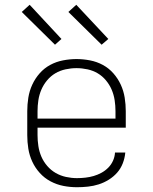

<svg xmlns="http://www.w3.org/2000/svg" viewBox="-20 -775 640 803"><path d="M302 8Q273 8 245 2.5Q217 -3 191.5 -16.5Q166 -30 146.5 -51.5Q127 -73 115 -99Q103 -125 98.5 -153Q94 -181 94 -210V-310Q94 -338 98.5 -366.5Q103 -395 115 -421Q127 -447 146 -468.5Q165 -490 190 -503.5Q215 -517 243.5 -522.5Q272 -528 300 -528Q328 -528 356.5 -522.5Q385 -517 410 -503.5Q435 -490 454 -468.5Q473 -447 485 -421Q497 -395 501.5 -366.5Q506 -338 506 -310V-241H137V-210Q137 -187 140.5 -164Q144 -141 153 -120Q162 -99 177.5 -81Q193 -63 213 -51.5Q233 -40 256 -35Q279 -30 302 -30Q319 -30 337 -32Q355 -34 372 -39Q389 -44 404.5 -52.5Q420 -61 432.5 -73.5Q445 -86 452.5 -102.5Q460 -119 461 -137H504Q502 -114 493.5 -92Q485 -70 470 -53Q455 -36 435 -23.5Q415 -11 393 -4Q371 3 348 5.5Q325 8 302 8ZM137 -279H463V-310Q463 -333 459.5 -356Q456 -379 447 -400Q438 -421 423 -439Q408 -457 388.5 -468.5Q369 -480 346 -485Q323 -490 300 -490Q277 -490 254 -485Q231 -480 211.5 -468.5Q192 -457 177 -439Q162 -421 153 -400Q144 -379 140.5 -356Q137 -333 137 -310ZM405 -588 266 -725 299 -755 433 -612ZM210 -588 71 -725 104 -755 237 -612Z"/></svg>

Font: Iosevka Etoile Extralight
Style: Regular
Weight: 200
Designer: Belleve Invis
Foundry: Belleve Invis
Version: Version 22.1.2; ttfautohint (v1.8.4)